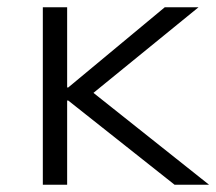

<svg xmlns="http://www.w3.org/2000/svg" viewBox="-20 -509 596 529"><path d="M98 0V-489H165V-268H168L434 -489H527L214 -234L215 -271L556 0H461L168 -232H165V0Z"/></svg>

Font: Nunito Sans 10pt SemiExpanded Light
Style: Regular
Weight: 300
Width: 6
Designer: Vernon Adams
Foundry: Vernon Adams
Version: Version 3.101;gftools[0.9.27]